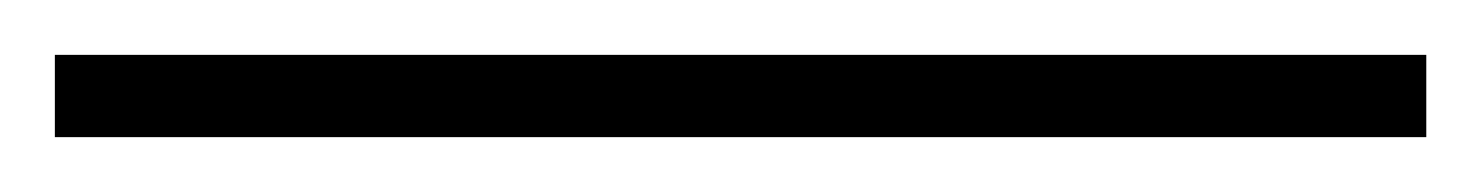

<svg xmlns="http://www.w3.org/2000/svg" viewBox="-20 40 540 70"><path d="M0 90V60H500V90Z"/></svg>

Font: Cinzel
Style: Regular
Weight: 400
Designer: Natanael Gama
Version: Version 1.001;PS 001.001;hotconv 1.0.56;makeotf.lib2.0.21325